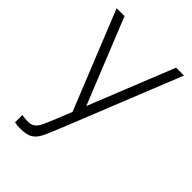

<svg xmlns="http://www.w3.org/2000/svg" viewBox="-232 -647 998 998"><g transform="rotate(45 267.5 -147.5)"><path d="M515 -546 260 89Q229 167 214 195.5Q199 224 176 237.5Q153 251 107 251Q86 251 66 247V193Q86 197 112 197Q134 197 148 187Q162 177 173 155.5Q184 134 204 84L239 -3L20 -546H78L268 -75L457 -546Z"/></g></svg>

Font: Biryani UltraLight
Style: Regular
Weight: 250
Designer: Dan Reynolds and Mathieu Réguer
Foundry: Dan Reynolds and Mathieu Réguer
Version: Version 1.003; ttfautohint (v1.1) -l 5 -r 5 -G 72 -x 0 -D la